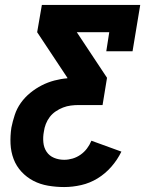

<svg xmlns="http://www.w3.org/2000/svg" viewBox="-20 -550 640 775"><path d="M239 205Q206 205 174 199.5Q142 194 115 180Q88 166 67 143.5Q46 121 35 92Q24 63 22.5 30.5Q21 -2 26 -35Q31 -60 39.5 -86Q48 -112 64 -134.5Q80 -157 102 -175Q124 -193 148.5 -205.5Q173 -218 199.5 -225Q226 -232 252 -234V-236L130 -420L149 -530H546L515 -343H409L421 -420H290L412 -236L394 -126H297Q282 -126 266 -124Q250 -122 234.5 -116Q219 -110 205 -100.5Q191 -91 181 -78Q171 -65 165 -49.5Q159 -34 157 -18Q153 3 155 24.5Q157 46 168 62.5Q179 79 198 87Q217 95 239 95Q256 95 273 90Q290 85 305 74.5Q320 64 331 49.5Q342 35 349 18L470 62Q454 95 429.5 123Q405 151 374 170Q343 189 308 197Q273 205 239 205Z"/></svg>

Font: Iosevka Slab XBdEx
Style: Italic
Weight: 800
Width: 7
Italic angle: -9°
Monospace: yes
Designer: Belleve Invis
Foundry: Belleve Invis
Version: Version 11.1.1; ttfautohint (v1.8.3)